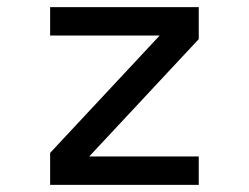

<svg xmlns="http://www.w3.org/2000/svg" viewBox="-20 -520 700 540"><path d="M231 -80 539 -410V-500H121V-420H429L121 -90V0H539V-80Z"/></svg>

Font: Uncut Plan8
Style: Regular
Weight: 400
Designer: Kasper Nordkvist
Foundry: UNCUT.wtf
Version: Version 1.002;Glyphs 3.1.2 (3151)